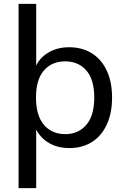

<svg xmlns="http://www.w3.org/2000/svg" viewBox="-20 -756 645 992"><path d="M76 216V-736H167V-387H156Q171 -445 220.5 -478.5Q270 -512 337 -512Q404 -512 454 -481Q504 -450 531.5 -391.5Q559 -333 559 -252Q559 -171 531.5 -112Q504 -53 454.5 -22Q405 9 338 9Q270 9 221.5 -24.5Q173 -58 156 -115H167V216ZM317 -63Q385 -63 426 -111Q467 -159 467 -252Q467 -345 426 -392Q385 -439 317 -439Q248 -439 207 -392Q166 -345 166 -252Q166 -159 207 -111Q248 -63 317 -63Z"/></svg>

Font: Mulish ExtraLight Medium
Style: Regular
Weight: 500
Version: Version 3.603